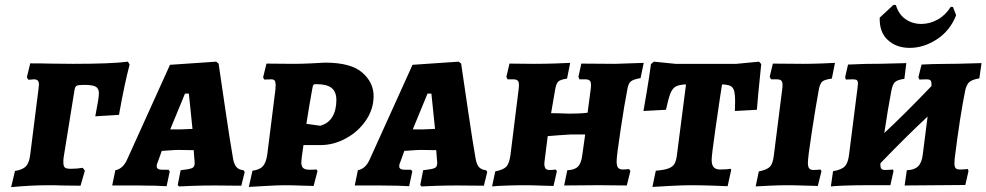

<svg xmlns="http://www.w3.org/2000/svg" viewBox="-20 -766 4079 794"><path d="M42 -59Q74 -64 87.5 -78.5Q101 -93 105 -127L139 -396L141 -416Q141 -428 136 -433Q131 -438 120 -438L98 -436L91 -446L105 -504Q156 -504 186 -503L280 -502Q443 -502 509 -511L516 -499Q495 -420 472 -291L374 -285Q389 -360 389 -380Q389 -400 376 -407.5Q363 -415 328 -415Q303 -415 296.5 -411Q290 -407 288 -393L243 -114Q242 -107 242 -95Q242 -79 248 -73.5Q254 -68 272 -68Q299 -68 322 -72L331 -60L313 2L236 1Q215 0 182 0Q106 0 26 8Z M987 -62 992 -55 978 2 869 1Q823 1 778 2.5Q733 4 720 5L715 -1L727 -62Q764 -66 774.5 -71Q785 -76 785 -90Q785 -100 784 -106L781 -145L717 -146Q705 -146 679 -144Q653 -142 649 -142L634 -100Q628 -88 628 -78Q628 -64 651 -64H677L682 -57L669 4Q657 3 622 2Q587 1 547 1H444L457 -62Q489 -68 506 -107L683 -498L874 -511L884 -503Q891 -456 911.5 -316Q932 -176 943 -115Q947 -88 957 -76Q967 -64 987 -62ZM729 -231Q740 -231 776 -233L761 -379H745L684 -231Z M1193 -502Q1228 -502 1268 -504Q1308 -506 1324 -507Q1431 -507 1478 -466Q1525 -425 1525 -369Q1525 -315 1493.5 -268.5Q1462 -222 1411 -194Q1360 -166 1305 -166H1235L1228 -117Q1226 -101 1226 -95Q1226 -78 1234 -71Q1242 -64 1261 -64L1290 -65Q1290 -63 1291 -62Q1292 -61 1293 -59L1277 3Q1262 3 1225 1.5Q1188 0 1155 0Q1131 0 1078.5 3Q1026 6 1009 7L1024 -60Q1054 -64 1067 -78.5Q1080 -93 1085 -125L1119 -396Q1120 -403 1120 -414Q1120 -427 1116 -432.5Q1112 -438 1102 -438L1073 -437L1068 -446L1082 -503ZM1371 -352Q1371 -387 1351 -402.5Q1331 -418 1288 -418Q1279 -418 1276.5 -415.5Q1274 -413 1272 -402Q1258 -326 1247 -254L1304 -246Q1338 -255 1354.5 -283Q1371 -311 1371 -352Z M1990 -62 1995 -55 1981 2 1872 1Q1826 1 1781 2.5Q1736 4 1723 5L1718 -1L1730 -62Q1767 -66 1777.5 -71Q1788 -76 1788 -90Q1788 -100 1787 -106L1784 -145L1720 -146Q1708 -146 1682 -144Q1656 -142 1652 -142L1637 -100Q1631 -88 1631 -78Q1631 -64 1654 -64H1680L1685 -57L1672 4Q1660 3 1625 2Q1590 1 1550 1H1447L1460 -62Q1492 -68 1509 -107L1686 -498L1877 -511L1887 -503Q1894 -456 1914.5 -316Q1935 -176 1946 -115Q1950 -88 1960 -76Q1970 -64 1990 -62ZM1732 -231Q1743 -231 1779 -233L1764 -379H1748L1687 -231Z M2530 -99Q2530 -80 2536 -72.5Q2542 -65 2557 -65Q2566 -65 2572.5 -66Q2579 -67 2581 -67L2587 -59L2572 1L2473 0H2436L2313 1L2326 -62Q2356 -63 2370 -77Q2384 -91 2388 -125L2400 -210H2342Q2319 -209 2288.5 -206.5Q2258 -204 2245 -203L2235 -123Q2231 -95 2231 -87Q2232 -73 2237 -68Q2242 -63 2254 -63Q2264 -63 2270 -64Q2276 -65 2278 -65L2283 -58L2269 3Q2254 3 2217 1.5Q2180 0 2147 0Q2113 0 2071 1.5Q2029 3 2015 5L2028 -57Q2062 -64 2074 -77Q2086 -90 2091 -125L2125 -399Q2126 -405 2126 -415Q2126 -428 2120.5 -433Q2115 -438 2101 -438H2079L2074 -448L2087 -503L2188 -502Q2231 -502 2276 -503.5Q2321 -505 2338 -506L2325 -441Q2297 -437 2288.5 -428.5Q2280 -420 2276 -397L2259 -298Q2285 -298 2335 -296Q2383 -296 2410 -300L2423 -399Q2424 -405 2424 -415Q2424 -428 2418.5 -433Q2413 -438 2399 -438H2376L2372 -448L2384 -503L2524 -502L2642 -506L2629 -443Q2600 -438 2589.5 -430Q2579 -422 2575 -400Q2563 -340 2546.5 -230Q2530 -120 2530 -99Z M2734 -312 2641 -307Q2644 -325 2654.5 -386Q2665 -447 2672 -501L2684 -511L2774 -502H3025L3119 -511L3128 -501Q3121 -434 3116 -381.5Q3111 -329 3110 -312L3019 -307L3020 -345Q3020 -377 3015.5 -391.5Q3011 -406 3000 -411Q2989 -416 2966 -417L2958 -366Q2953 -333 2938 -228.5Q2923 -124 2923 -105Q2923 -84 2931.5 -74.5Q2940 -65 2959 -65Q2974 -65 2985.5 -66Q2997 -67 3001 -68L3004 -64L2989 4Q2971 3 2923.5 1.5Q2876 0 2833 0Q2802 0 2748.5 3Q2695 6 2678 7L2692 -60Q2727 -63 2744.5 -69.5Q2762 -76 2769.5 -89Q2777 -102 2780 -130L2817 -417Q2789 -416 2775 -408.5Q2761 -401 2752.5 -380Q2744 -359 2734 -312Z M3321 -93Q3321 -76 3326.5 -69.5Q3332 -63 3344 -63Q3356 -63 3363.5 -64Q3371 -65 3373 -65L3377 -58L3362 3Q3347 3 3307.5 1.5Q3268 0 3233 0Q3202 0 3160 2Q3118 4 3105 5L3118 -57Q3152 -64 3164 -76.5Q3176 -89 3180 -122L3215 -399Q3216 -405 3216 -415Q3216 -428 3210.5 -433Q3205 -438 3191 -438H3169Q3167 -440 3163 -448L3176 -503L3300 -502Q3336 -502 3376.5 -503.5Q3417 -505 3433 -506L3420 -441Q3391 -437 3381.5 -429.5Q3372 -422 3367 -400Q3354 -330 3337.5 -222.5Q3321 -115 3321 -93Z M4039 -505 4030 -442Q4001 -437 3989.5 -427.5Q3978 -418 3972 -394Q3950 -287 3928 -110Q3927 -102 3927 -90Q3927 -76 3932 -70.5Q3937 -65 3951 -65Q3962 -65 3972 -66Q3982 -67 3983 -67L3985 -58L3972 -1L3848 0L3721 1L3730 -62Q3761 -63 3776.5 -78Q3792 -93 3796 -127L3816 -284Q3726 -200 3621 -91Q3620 -74 3624.5 -68.5Q3629 -63 3641 -63Q3653 -63 3661.5 -64Q3670 -65 3673 -65L3675 -58L3662 0H3550Q3515 0 3472.5 1.5Q3430 3 3416 5L3425 -58Q3460 -64 3473.5 -78Q3487 -92 3491 -125L3526 -401Q3528 -417 3528 -420Q3528 -431 3523.5 -434.5Q3519 -438 3506 -438L3478 -437L3475 -447L3487 -499Q3498 -499 3526.5 -500.5Q3555 -502 3583 -502Q3625 -502 3668.5 -503.5Q3712 -505 3728 -505L3720 -440Q3691 -436 3681 -426.5Q3671 -417 3666 -390Q3652 -317 3637 -216Q3720 -293 3832 -410V-419Q3832 -430 3827.5 -434Q3823 -438 3812 -438L3782 -437L3778 -447L3791 -499Q3803 -500 3837 -501Q3871 -502 3905 -502Q3942 -502 3982.5 -503.5Q4023 -505 4039 -505ZM3675 -746 3685 -745Q3696 -707 3724.5 -687Q3753 -667 3790 -667Q3825 -667 3857.5 -685Q3890 -703 3912 -738L3921 -737L3934 -703Q3909 -639 3854.5 -603.5Q3800 -568 3742 -568Q3687 -568 3651.5 -600.5Q3616 -633 3618 -693Z"/></svg>

Font: Alegreya SC ExtraBold
Style: Italic
Weight: 800
Italic angle: -7°
Designer: Juan Pablo del Peral
Foundry: Huerta Tipografica
Version: Version 2.007; ttfautohint (v1.6)